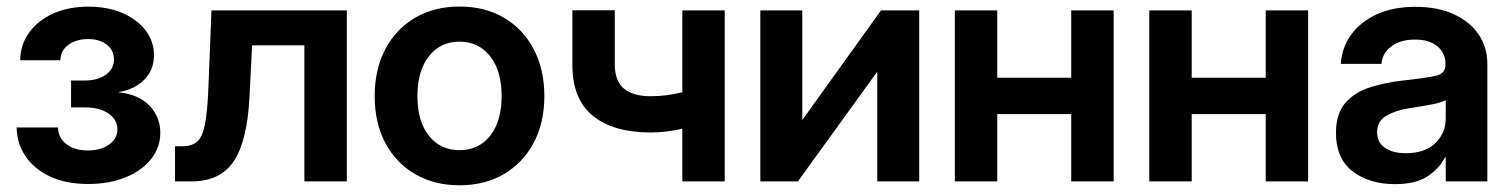

<svg xmlns="http://www.w3.org/2000/svg" viewBox="-20 -547 4559 579"><path d="M245.6 7.8Q178.2 7.8 130.1 -15.1Q82 -38.1 56.4 -76.7Q30.8 -115.2 30.3 -162.6H154.8Q155.8 -130.9 180.4 -112.1Q205.1 -93.3 244.6 -93.3Q284.2 -93.3 309.1 -111.1Q334 -128.9 334 -157.2Q334 -186 307.4 -204.6Q280.8 -223.1 235.8 -223.1H194.3V-304.2H235.8Q274.9 -304.2 299.3 -321.8Q323.7 -339.4 323.7 -367.7Q323.7 -395 302.2 -412.1Q280.8 -429.2 245.6 -429.2Q210 -429.2 186.3 -411.9Q162.6 -394.5 162.1 -365.2H41Q41.5 -412.1 67.6 -448.5Q93.8 -484.9 139.9 -505.9Q186 -526.9 246.6 -526.9Q304.7 -526.9 349.4 -507.6Q394 -488.3 419.2 -455.1Q444.3 -421.9 444.3 -380.4Q444.3 -335.9 414.8 -306.4Q385.3 -276.9 337.9 -269.5V-268.6Q398.9 -262.2 431.2 -228Q463.4 -193.8 463.4 -146.5Q463.4 -102.1 435.5 -67.1Q407.7 -32.2 358.6 -12.2Q309.6 7.8 245.6 7.8Z M507.8 0V-106H529.8Q558.1 -106 574.2 -119.6Q590.3 -133.3 597.9 -171.1Q605.5 -209 608.4 -282.2L617.7 -515.6H1025.9V0H897.9V-410.2H740.2L732.4 -255.4Q725.6 -120.6 684.6 -60.3Q643.6 0 558.1 0Z M1365.7 11.7Q1289.6 11.7 1231.7 -22Q1173.8 -55.7 1141.8 -116.2Q1109.9 -176.8 1109.9 -257.3Q1109.9 -337.4 1141.8 -398.4Q1173.8 -459.5 1231.7 -493.4Q1289.6 -527.3 1365.7 -527.3Q1442.4 -527.3 1500 -493.4Q1557.6 -459.5 1589.6 -398.4Q1621.6 -337.4 1621.6 -257.3Q1621.6 -177.2 1589.6 -116.7Q1557.6 -56.2 1500 -22.2Q1442.4 11.7 1365.7 11.7ZM1365.7 -94.2Q1423.8 -94.2 1458.3 -137.9Q1492.7 -181.6 1492.7 -257.3Q1492.7 -333.5 1458 -377.4Q1423.3 -421.4 1365.7 -421.4Q1308.1 -421.4 1273.4 -377.4Q1238.8 -333.5 1238.8 -257.3Q1238.8 -181.2 1273.4 -137.7Q1308.1 -94.2 1365.7 -94.2Z M1942.4 -147.5Q1829.1 -147.5 1767.6 -198Q1706.1 -248.5 1706.1 -350.1V-516.1H1834V-354Q1834 -301.8 1862.1 -279.3Q1890.1 -256.8 1942.4 -256.8Q1967.3 -256.8 1990.7 -260Q2014.2 -263.2 2037.6 -268.6V-515.6H2165.5V0H2037.6V-158.7Q2015.1 -153.8 1991 -150.6Q1966.8 -147.5 1942.4 -147.5Z M2752 0H2625.5V-329.6H2624.5L2386.2 0H2272.9V-515.6H2399.4V-186.5H2400.4L2636.7 -515.6H2752Z M2987.3 -515.6V-312.5H3210.4V-515.6H3338.4V0H3210.4V-203.1H2987.3V0H2859.4V-515.6Z M3573.7 -515.6V-312.5H3796.9V-515.6H3924.8V0H3796.9V-203.1H3573.7V0H3445.8V-515.6Z M4186.5 8.3Q4109.4 8.3 4059.1 -30.3Q4008.8 -68.8 4008.8 -146Q4008.8 -204.6 4037.1 -236.8Q4065.4 -269 4111.6 -283.7Q4157.7 -298.3 4210.9 -304.2Q4282.2 -312 4310.5 -318.6Q4338.9 -325.2 4338.9 -351.6V-355Q4338.9 -387.2 4314.5 -407.5Q4290 -427.7 4247.1 -427.7Q4203.1 -427.7 4175.8 -407.2Q4148.4 -386.7 4146 -354.5H4023.4Q4026.4 -402.3 4053.7 -441.2Q4081.1 -480 4130.4 -503.2Q4179.7 -526.4 4248.5 -526.4Q4315.4 -526.4 4364 -504.2Q4412.6 -481.9 4439 -443.1Q4465.3 -404.3 4465.3 -354.5V0H4339.8V-72.8H4337.9Q4319.3 -37.6 4283.9 -14.6Q4248.5 8.3 4186.5 8.3ZM4219.2 -85Q4277.3 -85 4308.6 -115.5Q4339.8 -146 4339.8 -190.4V-245.1Q4328.1 -237.8 4296.9 -231.9Q4265.6 -226.1 4228 -220.2Q4189.5 -214.4 4161.1 -198.2Q4132.8 -182.1 4132.8 -147.9Q4132.8 -118.2 4156.2 -101.6Q4179.7 -85 4219.2 -85Z"/></svg>

Font: Inter Display Semi Bold
Style: Regular
Weight: 600
Designer: Rasmus Andersson
Foundry: rsms
Version: Version 4.000;git-37864ae